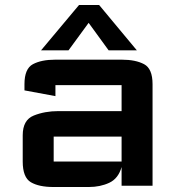

<svg xmlns="http://www.w3.org/2000/svg" viewBox="-20 -744 714 769"><path d="M194 5Q136 5 103.5 -14.2Q71 -33.5 71 -97V-202Q71 -263.5 115.2 -281.2Q159.5 -299 214 -299H467V-403Q467 -403 467 -403Q467 -403 467 -403H202Q202 -403 202 -403Q202 -403 202 -403V-359L78 -382V-407Q78 -469 112 -487Q146 -505 201 -505H468Q523 -505 557 -487Q591 -469 591 -407V0H467V-75Q454 -29 417.8 -12Q381.5 5 336 5ZM195 -97Q195 -97 195 -97Q195 -97 195 -97H467V-197H195Q195 -197 195 -197Q195 -197 195 -197ZM144.5 -542.5 296.5 -724H377L528 -542.5H415L335 -652.5L254.5 -542.5Z"/></svg>

Font: Science Gothic
Style: Regular
Weight: 400
Designer: Thomas Phinney, Vassil Kateliev, Brandon Buerkle
Foundry: Font Detective LLC
Version: Version 1.018